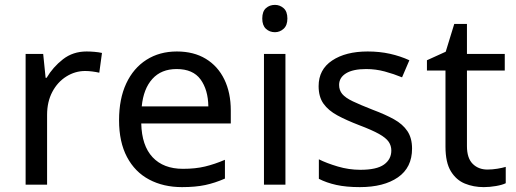

<svg xmlns="http://www.w3.org/2000/svg" viewBox="-20 -757 2115 787"><path d="M335 -546Q350 -546 367.5 -544.5Q385 -543 398 -540L387 -459Q374 -462 358.5 -464Q343 -466 329 -466Q288 -466 252 -443.5Q216 -421 194.5 -380.5Q173 -340 173 -286V0H85V-536H157L167 -438H171Q197 -482 238 -514Q279 -546 335 -546Z M705 -546Q774 -546 823.5 -516Q873 -486 899.5 -431.5Q926 -377 926 -304V-251H559Q561 -160 605.5 -112.5Q650 -65 730 -65Q781 -65 820.5 -74.5Q860 -84 902 -102V-25Q861 -7 821 1.5Q781 10 726 10Q650 10 591.5 -21Q533 -52 500.5 -113.5Q468 -175 468 -264Q468 -352 497.5 -415Q527 -478 580.5 -512Q634 -546 705 -546ZM704 -474Q641 -474 604.5 -433.5Q568 -393 561 -321H834Q833 -389 802 -431.5Q771 -474 704 -474Z M1150 -536V0H1062V-536ZM1107 -737Q1127 -737 1142.5 -723.5Q1158 -710 1158 -681Q1158 -653 1142.5 -639Q1127 -625 1107 -625Q1085 -625 1070 -639Q1055 -653 1055 -681Q1055 -710 1070 -723.5Q1085 -737 1107 -737Z M1669 -148Q1669 -70 1611 -30Q1553 10 1455 10Q1399 10 1358.5 1Q1318 -8 1287 -24V-104Q1319 -88 1364.5 -74.5Q1410 -61 1457 -61Q1524 -61 1554 -82.5Q1584 -104 1584 -140Q1584 -160 1573 -176Q1562 -192 1533.5 -208Q1505 -224 1452 -244Q1400 -264 1363 -284Q1326 -304 1306 -332Q1286 -360 1286 -404Q1286 -472 1341.5 -509Q1397 -546 1487 -546Q1536 -546 1578.5 -536.5Q1621 -527 1658 -510L1628 -440Q1594 -454 1557 -464Q1520 -474 1481 -474Q1427 -474 1398.5 -456.5Q1370 -439 1370 -409Q1370 -387 1383 -371.5Q1396 -356 1426.5 -341.5Q1457 -327 1508 -307Q1559 -288 1595 -268Q1631 -248 1650 -219.5Q1669 -191 1669 -148Z M1978 -62Q1998 -62 2019 -65.5Q2040 -69 2053 -73V-6Q2039 1 2013 5.5Q1987 10 1963 10Q1921 10 1885.5 -4.5Q1850 -19 1828 -55Q1806 -91 1806 -156V-468H1730V-510L1807 -545L1842 -659H1894V-536H2049V-468H1894V-158Q1894 -109 1917.5 -85.5Q1941 -62 1978 -62Z"/></svg>

Font: Noto Sans Vithkuqi
Style: Regular
Weight: 400
Version: Version 1.001